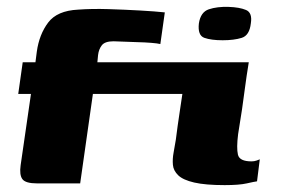

<svg xmlns="http://www.w3.org/2000/svg" viewBox="-20 -533 825 558"><path d="M46 -352H83L87 -383Q94 -433 120 -467.5Q146 -502 207 -505Q247 -508 295 -506.5Q343 -505 387 -502.5Q431 -500 459 -497L446 -405Q438 -407 419.5 -408.5Q401 -410 379 -410.5Q357 -411 337.5 -412Q318 -413 310 -413Q285 -413 276 -401.5Q267 -390 265 -373L263 -352H524L511 -260H250L213 0H88Q54 0 45 -12.5Q36 -25 40 -53L70 -260H33ZM703 -352Q696 -309 692 -278Q688 -247 683.5 -216Q679 -185 672 -143Q667 -103 671.5 -83.5Q676 -64 711 -64Q719 -64 726 -66.5Q733 -69 735 -70L727 -6Q719 -5 697 0Q675 5 633 5Q577 5 544.5 -2.5Q512 -10 498 -23.5Q484 -37 482.5 -54Q481 -71 484.5 -89.5Q488 -108 491 -127Q496 -167 502.5 -209.5Q509 -252 514.5 -290Q520 -328 523 -352Q568 -352 613 -352Q658 -352 703 -352ZM558 -465Q563 -498 587 -506Q611 -514 644 -513Q676 -512 695 -504Q714 -496 709 -465Q705 -430 682.5 -423Q660 -416 627 -416Q594 -416 574 -423Q554 -430 558 -465Z"/></svg>

Font: Genos ExtraBold
Style: Italic
Weight: 800
Italic angle: -8°
Version: Version 1.010